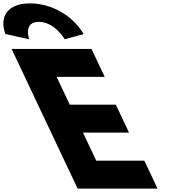

<svg xmlns="http://www.w3.org/2000/svg" viewBox="-389 -1114 1020 1134"><path d="M151.5 -825H-320.5L69.5 0H541.5L463.5 -165H179.5L101 -331H373L295 -496H23L-54.5 -660H229.5ZM-216.5 -882C-216.5 -882 -254.1 -985 -160.1 -985C-66.1 -985 -6.5 -882 -6.5 -882L104.9 -913C42.3 -1020 -82.7 -1094 -211.7 -1094C-340.7 -1094 -395.7 -1020 -357.1 -913Z"/></svg>

Font: Hussar
Style: BdOpOblFive
Weight: 700
Foundry: Cannot Into Space Fonts
Version: Version 2.00